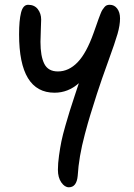

<svg xmlns="http://www.w3.org/2000/svg" viewBox="-20 -565 561 806"><path d="M269 221.2Q251.5 221.2 237.3 200.7Q223.1 180.2 223.1 147.9Q223.1 121.1 227.8 87.9Q232.4 54.7 237.8 28.3Q243.2 2 254.6 -37.8Q266.1 -77.6 272.5 -98.1Q278.8 -118.7 293 -161.4Q307.1 -204.1 311 -215.8Q266.1 -175.8 209 -175.8Q60.1 -175.8 60.1 -420.9Q60.1 -479.5 68.4 -512.2Q76.7 -544.9 98.1 -544.9Q124.5 -544.9 138.7 -526.6Q152.8 -508.3 152.8 -482.9Q152.8 -472.7 151.4 -440.9Q149.9 -409.2 149.9 -389.2Q149.9 -329.1 166 -297.1Q182.1 -265.1 223.1 -265.1Q268.6 -265.1 305.7 -303.5Q342.8 -341.8 373 -426.8Q377.9 -439.5 384 -457.8Q390.1 -476.1 393.6 -485.1Q397 -494.1 401.6 -506.1Q406.2 -518.1 409.9 -523.7Q413.6 -529.3 418.5 -535.2Q423.3 -541 428.7 -543Q434.1 -544.9 440.9 -544.9Q460 -544.9 471.9 -529.1Q483.9 -513.2 483.9 -487.8Q483.9 -459 473.4 -422.6Q462.9 -386.2 434.8 -309.1Q406.7 -231.9 387.2 -171.9Q369.1 -115.2 359.4 -83.5Q349.6 -51.8 336.4 -2.2Q323.2 47.4 315.9 90.1Q308.6 132.8 306.2 172.9Q301.8 221.2 269 221.2Z"/></svg>

Font: Shantell Sans Bouncy
Style: Regular
Weight: 400
Designer: Stephen Nixon, Anya Danilova, Shantell Martin
Foundry: Arrow Type
Version: Version 1.006;[9816181b4]